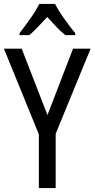

<svg xmlns="http://www.w3.org/2000/svg" viewBox="-20 -963 484 983"><path d="M223 -374 354 -714H444L265 -278V0H179V-275L0 -714H91ZM262 -943Q279 -909 309 -867Q339 -825 365 -793V-783H315Q292 -801 269 -825Q246 -849 222 -876Q197 -849 173.5 -824.5Q150 -800 130 -783H80V-793Q107 -828 136 -869Q165 -910 181 -943Z"/></svg>

Font: Noto Sans Gurmukhi Condensed
Style: Regular
Weight: 400
Width: 3
Designer: Jelle Bosma - Monotype Design Team
Foundry: Monotype Imaging Inc.
Version: Version 2.004; ttfautohint (v1.8.4.7-5d5b)